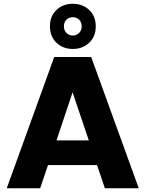

<svg xmlns="http://www.w3.org/2000/svg" viewBox="-20 -1007 777 1027"><path d="M541 0 499 -124H236.8L194.8 0H16.1L270 -702.1H467.8L722.2 0ZM369.1 -816.9Q389.6 -816.9 403.3 -830.8Q417 -844.7 417 -866.2Q417 -888.2 403.3 -901.6Q389.6 -915 369.1 -915Q349.1 -915 335.4 -901.6Q321.8 -888.2 321.8 -866.2Q321.8 -844.7 335.7 -830.8Q349.6 -816.9 369.1 -816.9ZM369.1 -986.8Q421.9 -986.8 457 -953.9Q492.2 -920.9 492.2 -866.2Q492.2 -811 456.8 -778.1Q421.4 -745.1 369.1 -745.1Q317.4 -745.1 282.2 -778.3Q247.1 -811.5 247.1 -866.2Q247.1 -920.9 282.2 -953.9Q317.4 -986.8 369.1 -986.8ZM455.1 -255.9 368.2 -513.2 282.2 -255.9Z"/></svg>

Font: SVN-Poppins
Style: Bold
Weight: 700
Designer: Ninad Kale (Devanagari), Jonny Pinhorn (Latin)
Foundry: Indian Type Foundry
Version: Version 3.200;PS 1.000;hotconv 16.6.54;makeotf.lib2.5.65590